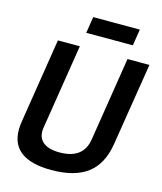

<svg xmlns="http://www.w3.org/2000/svg" viewBox="-128 -970 906 1074"><g transform="rotate(15 325.0 -433.5)"><path d="M271 10Q155 10 96.5 -33Q38 -76 38 -161Q38 -173 39 -184.5Q40 -196 43 -214L120 -700H247L169 -209Q160 -155 191.5 -126Q223 -97 290 -97Q428 -97 446 -214L523 -700H650L573 -219Q554 -102 480 -46Q406 10 271 10ZM262 -782 277 -877H547L532 -782Z"/></g></svg>

Font: Georama ExtraCondensed Thin SemiBold
Style: Italic
Weight: 600
Italic angle: -9°
Version: Version 1.001